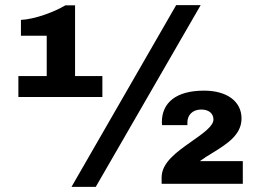

<svg xmlns="http://www.w3.org/2000/svg" viewBox="-20 -720 1040 752"><path d="M260 12H355L766 -700H670ZM52 -340H381V-422H274V-699H236C190 -672 117 -645 62 -642V-580H163V-422H52ZM613 0H931V-89H763C778 -100 795 -111 812 -121C867 -155 926 -191 926 -256C926 -322 870 -365 779 -365C669 -365 614 -317 614 -242C614 -238 614 -235 615 -230H714V-241C714 -269 734 -291 768 -291C802 -291 816 -272 816 -252C816 -226 776 -198 729 -165C672 -125 613 -83 613 -25Z"/></svg>

Font: Archivo Black
Style: Regular
Weight: 900
Designer: Hector Gatti
Foundry: Omnibus-Type
Version: Version 2.001